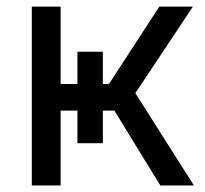

<svg xmlns="http://www.w3.org/2000/svg" viewBox="-20 -566 625 586"><path d="M77.1 0V-545.9H165V-309.6H312.5L466.3 -545.9H568.8L393.1 -281.7L571.8 0H469.2L329.1 -228.5H165V0ZM216.3 -408.2H293.9V-128.9H216.3Z"/></svg>

Font: Inter Variable LoSnoCo
Style: Regular
Weight: 400
Designer: Rasmus Andersson
Foundry: rsms
Version: Version 4.000;git-a52131595; featfreeze: case,dlig,ss01,ss02